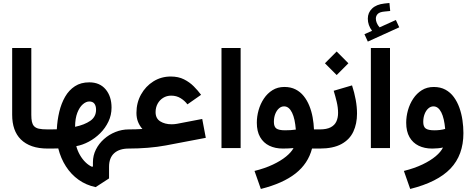

<svg xmlns="http://www.w3.org/2000/svg" viewBox="-20 -995 3152 1286"><path d="M61.5 -673.6V-226Q61.5 -118.9 119.3 -61.4Q150.1 -31 194.8 -15.5Q239.5 0 299.6 0H300V-128.2H299.6Q261.4 -128.2 240.1 -133Q218.9 -137.8 207.3 -150.8Q197.5 -162.1 193.6 -180.2Q189.7 -198.4 189.7 -226V-673.6Z M482.9 -145.6Q483.3 -202.3 498 -239.9Q512.8 -277.6 534.7 -296.4Q556.5 -315.3 577.9 -315.3Q601.2 -315.3 612.3 -300.5Q623.4 -285.8 623.4 -259.9Q623.4 -212.8 585 -185.9Q546.5 -159.1 482.9 -145.6ZM842.9 0V-128.2H842.4Q796.4 -128.2 753.4 -111Q710.4 -93.9 676.4 -63.5Q642.3 -33.2 622.4 6.7Q602.4 46.6 602.4 92.2V119.4L596.9 122.4Q574.3 112.9 553.1 92.3Q531.9 71.8 515.6 43.6Q499.3 15.4 491 -16.2Q532.8 -23.6 574.6 -46Q616.5 -68.4 650.9 -102.5Q685.3 -136.7 706.2 -180.5Q727.1 -224.2 727.1 -274.2Q727.1 -349.5 687.6 -396.5Q648.1 -443.5 577.9 -443.5Q521.7 -443.5 481.8 -417.5Q441.8 -391.5 416.1 -346.9Q390.4 -302.2 377 -245.9Q363.6 -189.6 360.6 -129Q345.8 -128.5 331.4 -128.4Q317 -128.2 300.3 -128.2Q273.9 -128.2 254.9 -109.4Q236 -90.7 236 -64.3Q236 -38 254.9 -19Q273.9 0 300.3 0Q319 0 335.9 -0.2Q352.9 -0.4 370.2 -0.9Q387.3 66 421.6 119.5Q455.9 173 506.2 208.9Q556.4 244.8 620.6 258.4L710.4 200V122.2Q710.4 62.3 744.9 31.1Q779.4 0 842.4 0Z M1022.1 -243.8Q1022.1 -275 1035.6 -300Q1049.2 -325.1 1072.9 -339.7Q1096.7 -354.4 1126.7 -354.4Q1161.7 -354.4 1189.3 -337.6Q1216.9 -320.9 1235.4 -296L1326.8 -360Q1305.9 -388.3 1277.9 -416.5Q1249.9 -444.7 1212.2 -463.6Q1174.6 -482.5 1123.8 -482.5Q1059.8 -482.5 1007.6 -450Q955.4 -417.4 924.7 -362.1Q893.9 -306.9 893.9 -239.3Q893.9 -204.7 904.7 -178.3Q915.5 -151.9 933.8 -131.1Q914.7 -129.6 889.2 -128.9Q863.6 -128.2 842.8 -128.2Q815.9 -128.2 797.5 -109.3Q779.2 -90.5 779.2 -64.3Q779.2 -38.2 797.5 -19.1Q815.9 0 842.8 0Q906 0 970.5 -5.2Q1035 -10.5 1090.1 -20.8L1358.4 -71.8L1334.5 -198.2L1166.1 -165.9Q1157.3 -164.2 1147.9 -163.4Q1138.4 -162.6 1129.3 -162.6Q1084.6 -162.6 1053.3 -182.1Q1022.1 -201.7 1022.1 -243.8Z M1591.7 -3.2V-673.6H1463.5V-3.2Z M1961.4 -127.1Q1945.3 -124.5 1926.5 -123.4Q1907.6 -122.3 1888.8 -122.3Q1847.8 -122.3 1831.1 -134.3Q1814.5 -146.4 1814.5 -178.2Q1814.5 -208.3 1823.7 -231.8Q1832.9 -255.2 1848.4 -268.9Q1863.9 -282.6 1882.6 -282.6Q1899.8 -282.6 1913.1 -271.6Q1926.4 -260.6 1936.3 -240.1Q1946.3 -219.5 1952.5 -190.9Q1958.6 -162.2 1961.4 -127.1ZM2069.9 0H2121.1V-128.2H2083Q2081.4 -168.6 2074 -209.4Q2066.5 -250.2 2051.8 -286.6Q2037.1 -323 2014.3 -351.5Q1991.5 -380 1959.4 -396.3Q1927.4 -412.6 1884.8 -412.6Q1839.4 -412.6 1805.1 -391.1Q1770.8 -369.6 1747.3 -334.4Q1723.9 -299.2 1712 -257Q1700.2 -214.8 1700.2 -173.1Q1700.2 -115.1 1722.3 -76.7Q1744.4 -38.2 1783.6 -19.1Q1822.8 0 1874.5 0Q1892.8 0 1911.7 -0.9Q1930.5 -1.8 1946 -3.3Q1931.5 24.4 1896.2 53.3Q1861 82.2 1807.6 107.4Q1754.2 132.7 1684.7 149.9L1727.1 270.6Q1874.9 233.5 1959.4 167Q2043.8 100.5 2069.9 0Z M2337.9 -423.1 2215 -387Q2226 -351.7 2235.2 -313Q2244.4 -274.4 2244.4 -239.1Q2244.4 -206.8 2233.2 -181.8Q2222 -156.7 2195.1 -142.5Q2168.2 -128.2 2121.1 -128.2Q2094.6 -128.2 2075.7 -109.5Q2056.8 -90.8 2056.8 -64.3Q2056.8 -37.8 2075.7 -18.9Q2094.6 0 2121.1 0Q2211.5 0 2266.6 -30Q2321.7 -59.9 2346.5 -113Q2371.3 -166 2371.3 -234.3Q2371.3 -278.2 2362.5 -326.8Q2353.6 -375.5 2337.9 -423.1ZM2156.4 -571.2 2235 -492.3 2313.5 -571.2 2235 -650.1Z M2592.2 -3.2V-673.6H2464V-3.2ZM2443.6 -716.4 2654.1 -812 2631.5 -861.1 2522.6 -811.8Q2510.3 -825.2 2503.8 -840.8Q2497.4 -856.4 2497.4 -869.8Q2497.4 -888.9 2510.1 -901.7Q2522.7 -914.6 2554.1 -917.5L2593.5 -921.5L2588.4 -975L2554.1 -971.3Q2501.2 -965.5 2472.4 -938Q2443.6 -910.6 2443.6 -869.8Q2443.6 -826.2 2471.9 -788.7L2421 -765.9Z M2947 -7Q2933.3 21.9 2898.3 51.4Q2863.3 80.9 2809.5 106.6Q2755.7 132.3 2685.2 149.9L2727.5 270.6Q2910.4 225 2997.1 134.3Q3083.9 43.6 3083.9 -103.5Q3083.9 -146.2 3077.5 -189.9Q3071.2 -233.6 3057 -273.4Q3042.8 -313.2 3019.8 -344.7Q2996.8 -376.2 2963.5 -394.3Q2930.2 -412.5 2885.3 -412.5Q2839.8 -412.5 2805.5 -391Q2771.2 -369.5 2747.8 -334.3Q2724.4 -299.1 2712.5 -256.9Q2700.7 -214.7 2700.7 -173Q2700.7 -115 2722.8 -76.5Q2744.9 -38.1 2784.1 -19Q2823.2 0.1 2875 0.1Q2894.2 0.1 2913.1 -1.8Q2932 -3.7 2947 -7ZM2961.7 -131.5Q2945.9 -126.7 2927.4 -124.5Q2908.9 -122.2 2889.3 -122.2Q2848.3 -122.2 2831.6 -134.2Q2814.9 -146.2 2814.9 -178.1Q2814.9 -208.1 2824.2 -231.6Q2833.4 -255.1 2848.9 -268.8Q2864.4 -282.5 2883.1 -282.5Q2899.8 -282.5 2912.9 -272.2Q2926 -261.8 2935.9 -242.2Q2945.8 -222.5 2952.2 -194.6Q2958.6 -166.6 2961.7 -131.5Z"/></svg>

Font: Estedad-VF-FD Black
Style: Regular
Weight: 900
Designer: Amin Abedi
Version: Version 4.000